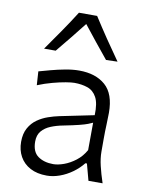

<svg xmlns="http://www.w3.org/2000/svg" viewBox="-90 -874 722 949"><g transform="rotate(10 270.5 -399.5)"><path d="M232.6 -50.9Q186.3 -50.9 156 -72.5Q125.7 -94.2 125.7 -145.6Q125.7 -178.4 142.8 -198.5Q160 -218.7 188 -230Q216 -241.4 248.7 -247.5Q298.6 -257.3 326.3 -264.4Q354 -271.4 368.4 -277Q382.9 -282.5 391.7 -286.9L390.9 -149.2Q372.5 -116.1 344.2 -94.3Q315.8 -72.4 285.8 -61.6Q255.9 -50.9 232.6 -50.9ZM211.1 10.5Q242.4 10.5 275.4 -1.4Q308.5 -13.3 338 -34.6Q367.5 -55.9 388.9 -82.9H396.6L418.8 0H489.8Q475.1 -43.9 466.1 -82Q457 -120.1 457 -153.6V-220.2Q457 -254.3 458.6 -289.7Q460.1 -325.1 460.1 -348.3Q460.1 -443.4 411.3 -486.1Q362.5 -528.8 279.7 -528.8Q247.3 -528.8 210.3 -521.8Q173.3 -514.9 139.2 -505.7Q105 -496.6 80.9 -489.7L85.3 -420.9Q123 -436.1 159.3 -445.7Q195.5 -455.4 223.8 -460.1Q252.1 -464.8 266.6 -464.8Q303.5 -464.8 333 -454.7Q362.4 -444.5 378.8 -414.5Q395.2 -384.5 393 -324.8L221.5 -289.7Q195.9 -284.5 167.3 -274.6Q138.7 -264.8 113.9 -247.4Q89 -230 73.3 -201.9Q57.5 -173.9 57.5 -132.2Q57.5 -90.9 75.4 -58.6Q93.4 -26.2 127.6 -7.9Q161.8 10.5 211.1 10.5ZM400.6 -603.3 458.1 -604.9Q421.4 -656.6 386.7 -707.9Q352 -759.3 319.5 -810.1H228.3Q196.3 -759.3 161.1 -708.2Q126 -657 89.3 -605.3H147.6Q180.3 -644.5 211.7 -683.6Q243.2 -722.6 273.5 -761.4Q304.3 -722.1 336.3 -682.3Q368.3 -642.6 400.6 -603.3Z"/></g></svg>

Font: Pinar-VF-FD
Style: Regular
Weight: 300
Designer: Amin Abedi
Version: Version 3.0